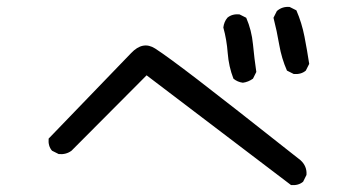

<svg xmlns="http://www.w3.org/2000/svg" viewBox="-20 -655 1040 557"><path d="M824.2 -118.2 405.3 -436.5 187.5 -217.8Q171.9 -206.1 150.4 -208L130.9 -217.8Q119.1 -231.4 121.1 -252.9L360.4 -501Q394.5 -537.1 430.2 -514.2Q465.8 -491.2 553.7 -423.8Q641.6 -356.4 851.6 -190.4Q871.1 -172.9 869.1 -147.5L859.4 -127.9Q845.7 -116.2 824.2 -118.2ZM684.6 -415Q668.9 -417 657.2 -426.8Q643.6 -461.9 640.6 -501Q637.7 -540 627.9 -575.2Q629.9 -591.8 639.6 -603.5Q653.3 -615.2 674.8 -613.3L694.3 -603.5Q710 -567.4 713.9 -526.4Q717.8 -485.4 723.6 -446.3L713.9 -426.8Q700.2 -417 684.6 -415ZM832 -440.4 812.5 -450.2Q796.9 -485.4 790 -525.4Q783.2 -565.4 773.4 -603.5L783.2 -623Q798.8 -636.7 820.3 -634.8L839.8 -625Q855.5 -588.9 863.3 -548.8Q871.1 -508.8 877 -469.7L867.2 -450.2Q853.5 -438.5 832 -440.4Z"/></svg>

Font: NaikaiFont
Style: Regular-Lite
Weight: 400
Version: Version 1.67